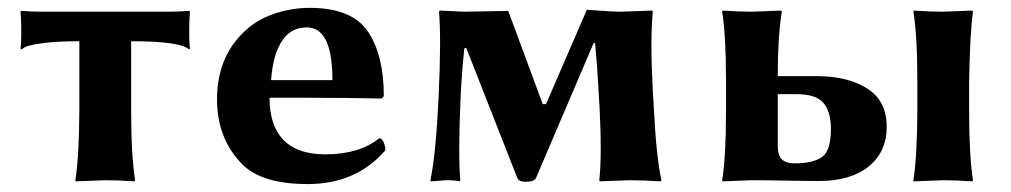

<svg xmlns="http://www.w3.org/2000/svg" viewBox="-20 -459 2574 489"><path d="M182.1 -354Q126 -354 88.9 -349.1Q51.8 -344.2 43 -338.4L34.2 -333L32.2 -335.9Q34.2 -345.7 34.2 -377.9Q34.2 -410.2 32.2 -429.2L34.2 -431.2Q64 -429.2 88.9 -429.2H407.2Q432.1 -429.2 461.9 -431.2L463.9 -429.2Q461.9 -410.2 461.9 -378.2Q461.9 -346.2 463.9 -335.9L461.9 -333Q439 -354 314 -354V-180.2Q314 -63 324.2 0L321.8 2.9Q281.7 0 248 0L172.9 2.9L171.9 0Q181.6 -60.1 182.1 -180.2Z M670.4 -254.9H826.7Q826.7 -388.7 761.7 -389.2Q723.1 -389.2 701.2 -358.9Q675.3 -324.2 670.4 -254.9ZM945.8 -106.9Q952.6 -106.9 957 -96.9Q961.4 -86.9 961.4 -76.2Q887.2 9.8 763.7 9.8Q645.5 9.8 595.7 -42Q532.7 -106.9 532.7 -206.1Q532.7 -321.8 614.3 -389.2Q643.1 -413.1 684.6 -426Q726.1 -439 768.6 -439Q875.5 -439 916.5 -379.4Q957.5 -319.8 957.5 -213.9L951.7 -208Q865.7 -210 766.1 -210H666.5Q666.5 -141.1 699.7 -105Q735.4 -65.9 808.6 -65.9Q895 -65.9 945.8 -106.9Z M1153.3 -214.8Q1146.5 -67.9 1152.3 0L1150.4 2.9Q1140.6 0 1116.2 0Q1116.2 0 1077.1 2.9L1076.2 0Q1090.3 -66.9 1097.2 -214.8Q1104 -360.8 1098.1 -429.2L1100.6 -432.1Q1100.6 -432.1 1160.2 -429.2L1274.4 -431.2L1362.3 -193.8H1370.6L1474.6 -434.1Q1538.6 -429.2 1561.5 -429.2Q1561.5 -429.2 1641.6 -432.1L1642.6 -429.2Q1635.7 -356 1642.6 -229L1645.5 -179.2Q1651.4 -60.1 1664.6 0L1662.6 2.9Q1616.7 0 1582.5 0Q1582.5 0 1507.3 2.9L1506.3 0Q1513.2 -64.9 1507.3 -179.2L1504.4 -229Q1500.5 -300.8 1495.6 -349.1L1492.2 -350.1L1345.2 -5.9Q1341.3 3.9 1318.4 3.9Q1301.3 3.9 1297.4 -5.9L1167.5 -336.9L1162.6 -335.9Q1156.2 -275.9 1153.3 -214.8Z M2316.4 -250Q2316.4 -369.1 2306.2 -429.2L2307.1 -432.1Q2347.2 -429.2 2382.3 -429.2Q2382.3 -429.2 2456.1 -432.1L2458 -429.2Q2450.2 -372.1 2448.2 -250V-179.2Q2448.2 -63 2458 0L2456.1 2.9Q2416 0 2382.3 0Q2382.3 0 2307.1 2.9L2306.2 0Q2315.9 -60.1 2316.4 -179.2ZM2096.2 -130.9Q2096.2 -174.8 2077.1 -197Q2058.1 -219.2 2008.3 -219.2H1960.9V-87.9Q1960.9 -63 1971.4 -53Q1981.9 -43 2004.4 -43Q2050.3 -43 2073.2 -58.8Q2096.2 -74.7 2096.2 -130.9ZM1960.9 -268.1V-265.1H2060.1Q2139.2 -265.1 2188.7 -233.6Q2238.3 -202.1 2238.3 -136.2Q2238.3 -72.3 2192.6 -35.2Q2147 2 2064.9 2Q2031.7 2 1980 1Q1928.2 0 1895 0L1820.3 2.9L1819.3 0Q1829.1 -60.1 1829.1 -179.2V-250Q1829.1 -369.1 1819.3 -429.2L1820.3 -432.1Q1860.4 -429.2 1895 -429.2L1969.2 -432.1L1971.2 -429.2Q1960.9 -366.2 1960.9 -268.1Z"/></svg>

Font: Linux Biolinum O
Style: Bold
Weight: 700
Designer: Philipp H. Poll
Foundry: Philipp H. Poll
Version: Version 1.3.2